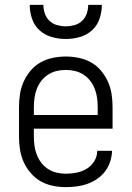

<svg xmlns="http://www.w3.org/2000/svg" viewBox="-20 -760 540 788"><path d="M250 8Q223 8 196.5 2.5Q170 -3 147 -16Q124 -29 106 -50Q88 -71 77 -95.5Q66 -120 62 -146.5Q58 -173 58 -200V-320Q58 -347 62 -373.5Q66 -400 77 -424.5Q88 -449 105.5 -470Q123 -491 146.5 -504Q170 -517 196.5 -522.5Q223 -528 250 -528Q277 -528 303.5 -522.5Q330 -517 353.5 -504Q377 -491 394.5 -470Q412 -449 423 -424.5Q434 -400 438 -373.5Q442 -347 442 -320V-232H119V-200Q119 -181 121.5 -162Q124 -143 131 -125Q138 -107 149.5 -92Q161 -77 177 -66.5Q193 -56 212 -51.5Q231 -47 250 -47Q272 -47 294.5 -51.5Q317 -56 336 -67.5Q355 -79 367 -98.5Q379 -118 379 -141H440Q439 -118 432 -96.5Q425 -75 411.5 -57Q398 -39 379 -26Q360 -13 339 -5.5Q318 2 295.5 5Q273 8 250 8ZM119 -288H381V-320Q381 -339 378.5 -358Q376 -377 369 -395Q362 -413 350.5 -428Q339 -443 323 -453.5Q307 -464 288 -468.5Q269 -473 250 -473Q231 -473 212 -468.5Q193 -464 177 -453.5Q161 -443 149.5 -428Q138 -413 131 -395Q124 -377 121.5 -358Q119 -339 119 -320ZM250 -600Q221 -600 192.5 -608Q164 -616 142.5 -635.5Q121 -655 111.5 -683Q102 -711 102 -740H158Q158 -722 164 -704.5Q170 -687 183 -674.5Q196 -662 214 -657Q232 -652 250 -652Q268 -652 286 -657Q304 -662 317 -674.5Q330 -687 336 -704.5Q342 -722 342 -740H398Q398 -711 388.5 -683Q379 -655 357.5 -635.5Q336 -616 307.5 -608Q279 -600 250 -600Z"/></svg>

Font: Iosevka Fixed Light
Style: Regular
Weight: 300
Monospace: yes
Designer: Belleve Invis
Foundry: Belleve Invis
Version: Version 32.3.0